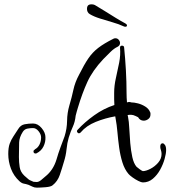

<svg xmlns="http://www.w3.org/2000/svg" viewBox="-20 -839 784 883"><path d="M150 24Q138 24 129.5 19.5Q121 15 111 11Q99 7 89.5 5.5Q80 4 69 -6Q43 -30 30.5 -63Q18 -96 18 -131Q18 -160 24.5 -178Q31 -196 41.5 -211.5Q52 -227 64 -246Q75 -264 93.5 -267.5Q112 -271 132 -271Q154 -271 171.5 -250Q189 -229 189 -208Q190 -186 180 -165.5Q170 -145 148 -134Q147 -133 144 -133Q134 -133 134 -143Q134 -148 140 -151V-152Q154 -159 161.5 -174Q169 -189 169 -207Q169 -221 157.5 -235.5Q146 -250 132 -250Q119 -250 106 -247.5Q93 -245 85 -233Q69 -208 68 -184.5Q67 -161 67 -117Q67 -93 70.5 -70.5Q74 -48 92 -31Q103 -22 107.5 -17.5Q112 -13 117 -10.5Q122 -8 134 -3Q139 -2 149 -2Q159 -2 171 -12.5Q183 -23 188 -27Q225 -56 240 -106Q248 -134 258 -161Q268 -188 277 -212Q288 -247 288.5 -283.5Q289 -320 299 -354Q310 -391 317.5 -426Q325 -461 344 -496Q367 -542 386 -570Q405 -598 431.5 -618.5Q458 -639 502 -661Q505 -663 511 -663Q520 -663 526 -656Q532 -649 532 -641Q532 -630 521 -624Q504 -616 488 -600Q472 -584 455 -567Q406 -515 382 -462.5Q358 -410 338 -343Q336 -335 333 -326Q330 -317 328 -307Q325 -278 315 -256.5Q305 -235 296 -206Q289 -182 286 -152.5Q283 -123 274 -95Q265 -64 255 -34.5Q245 -5 222 13Q214 20 189.5 22Q165 24 150 24ZM637 0Q630 0 616 -7Q602 -14 589 -23.5Q576 -33 571 -39Q553 -60 543 -92Q533 -124 528 -160.5Q523 -197 520 -231.5Q517 -266 512 -292L510 -304Q464 -296 420.5 -278.5Q377 -261 351 -230Q348 -226 343 -226Q338 -226 335 -231.5Q332 -237 337 -242Q369 -277 413 -308.5Q457 -340 506 -356Q505 -369 505 -382.5Q505 -396 505 -412Q505 -445 513 -480Q521 -515 528 -550.5Q535 -586 532 -619V-620Q532 -629 541 -629Q551 -629 551 -619Q556 -570 559 -516Q562 -462 562 -412Q562 -400 562.5 -389.5Q563 -379 564 -368Q567 -369 569.5 -369.5Q572 -370 574 -370Q578 -370 584 -368Q597 -368 614.5 -363.5Q632 -359 648 -349Q664 -339 670 -324Q672 -321 672 -318Q672 -315 672 -312Q672 -299 662 -291.5Q652 -284 641 -284Q624 -284 615 -300Q615 -300 603.5 -305.5Q592 -311 584 -311Q580 -311 575.5 -311Q571 -311 567 -310L569 -300Q573 -281 574.5 -249Q576 -217 579 -181.5Q582 -146 588.5 -116.5Q595 -87 608 -72Q612 -68 622.5 -60.5Q633 -53 637 -52Q651 -52 671.5 -62.5Q692 -73 707.5 -91Q723 -109 723 -131Q723 -140 720 -149Q717 -157 717 -164Q717 -180 728 -180Q733 -180 738.5 -172.5Q744 -165 744 -149Q744 -133 737 -108Q730 -83 716.5 -58.5Q703 -34 683 -17Q663 0 637 0ZM556 -716Q552 -716 546 -719Q527 -728 497.5 -736.5Q468 -745 439.5 -754Q411 -763 393 -774Q386 -778 383 -784.5Q380 -791 380 -798Q380 -815 392 -818Q394 -819 402 -819Q405 -819 408.5 -818.5Q412 -818 416 -816Q435 -805 460.5 -789Q486 -773 512 -757Q538 -741 557 -731Q564 -727 564 -722Q564 -716 556 -716Z"/></svg>

Font: Ruge Boogie
Style: Regular
Weight: 400
Designer: Robert E. Leuschke
Foundry: Robert E. Leuschke
Version: Version 1.010; ttfautohint (v1.8.3)